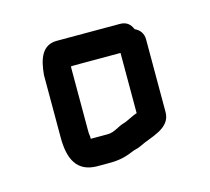

<svg xmlns="http://www.w3.org/2000/svg" viewBox="-54 -714 424 388"><g transform="rotate(-15 158.5 -520.0)"><path d="M211 -596V-470C203 -468 186 -458 180 -457C169 -454 157 -444 144 -444H108V-449C107 -454 107 -458 107 -462V-592C107 -593 107 -595 108 -596ZM50 -593V-462C50 -417 64 -387 107 -387H129C157 -387 167 -391 187 -399C192 -400 198 -402 202 -404C225 -416 268 -422 268 -457V-609C268 -621 262 -630 251 -635C246 -647 238 -653 225 -653H93C62 -653 53 -626 50 -593Z"/></g></svg>

Font: Electronic
Style: Regular
Weight: 400
Version: Version 1.011